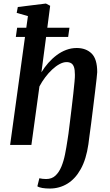

<svg xmlns="http://www.w3.org/2000/svg" viewBox="-20 -838 634 1110"><path d="M267.5 252Q244 252 224.8 248.8Q205.5 245.5 196 239L207.5 192.5Q216 194.5 226 195.8Q236 197 247 197Q279 197 300 177.8Q321 158.5 334.5 126.2Q348 94 356 54Q364 14 370 -27Q372 -36.5 375.8 -64.8Q379.5 -93 384.2 -132Q389 -171 394.2 -214Q399.5 -257 403.8 -296.5Q408 -336 410.8 -365.2Q413.5 -394.5 413 -405.5Q413 -434 407.8 -449.8Q402.5 -465.5 391.8 -472.2Q381 -479 364.5 -479Q346 -479 324.5 -467.5Q303 -456 281.8 -436.2Q260.5 -416.5 241.5 -391.2Q222.5 -366 208 -338.5L161.5 0H38.5L124.5 -624.5H71.5L79 -677.5H132L141.5 -745L76.5 -763.5L83 -797.5L245.5 -817.5L270 -804.5L253.5 -677.5H381.5L374 -624.5H246.5L219.5 -420Q237 -449 259.2 -474.2Q281.5 -499.5 307.5 -519Q333.5 -538.5 362.8 -549.5Q392 -560.5 423.5 -560.5Q477 -560.5 509.5 -528.8Q542 -497 542 -421Q542 -414 538.5 -383.5Q535 -353 529.8 -309.2Q524.5 -265.5 518.5 -216.8Q512.5 -168 506.8 -123.5Q501 -79 496.5 -46.8Q492 -14.5 491 -4Q478.5 82.5 447 139.2Q415.5 196 369.5 224Q323.5 252 267.5 252Z"/></svg>

Font: Merriweather 36pt SemiBold
Style: Italic
Weight: 600
Italic angle: -7.8°
Version: Version 2.101